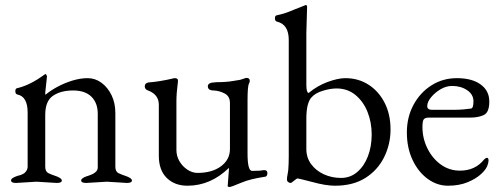

<svg xmlns="http://www.w3.org/2000/svg" viewBox="-20 -725 1997 764"><path d="M125 -2 44 3Q24 3 24 -7Q24 -13 32 -17.5Q40 -22 49 -25Q58 -28 60 -28Q62 -28 70 -32Q78 -36 80 -39Q90 -49 90 -62V-277Q90 -341 49 -349Q41 -351 41 -362Q41 -373 48 -374Q100 -386 158 -429Q159 -430 162 -430Q164 -430 167 -421L160 -356Q160 -349 161 -348Q180 -364 207.5 -379Q235 -394 267 -404Q299 -414 329 -414Q359 -414 384 -395.5Q409 -377 424 -346Q439 -315 439 -275V-62Q439 -42 451.5 -36Q464 -30 485 -23Q505 -15 505 -7Q505 3 485 3L405 -2L323 3Q303 3 303 -7Q303 -16 326 -24Q328 -24 330 -25Q364 -36 368 -52Q369 -54 369 -57Q369 -60 369 -62V-272Q369 -315 344 -340Q319 -365 271 -365Q222 -365 191 -344Q160 -323 160 -268V-62Q160 -42 172.5 -36Q185 -30 206 -23Q226 -15 226 -7Q226 3 206 3Z M940 2Q900 19 894 19Q886 19 886 15L891 -51V-57Q818 14 726 14Q675 14 643.5 -17Q612 -48 612 -105V-308Q612 -349 569 -365Q556 -369 556 -382Q556 -394 571 -397Q588 -398 614 -402Q640 -406 674 -414H676Q690 -414 688 -400Q682 -354 682 -323V-128Q682 -104 694 -83.5Q706 -63 725.5 -50Q745 -37 766 -37Q824 -37 859.5 -63.5Q895 -90 895 -132V-315Q895 -342 874 -353Q853 -364 830 -365Q807 -365 807 -382Q807 -390 816 -394Q820 -396 826.5 -396.5Q833 -397 842 -398Q881 -398 909 -403Q923 -405 927 -406Q934 -406 959 -415H961Q974 -415 974 -403Q974 -399 971 -393Q965 -383 965 -326V-114Q965 -45 983 -45Q1014 -45 1029 -48H1032Q1044 -48 1044 -36Q1044 -21 1030 -21Q1004 -17 981.5 -11.5Q959 -6 940 2Z M1534 -210Q1534 -151 1508.5 -99.5Q1483 -48 1434 -17Q1385 14 1313 14Q1276 14 1222 -1Q1195 -8 1180.5 -11.5Q1166 -15 1164 -15Q1161 -15 1150 -6Q1140 3 1136 3Q1132 3 1127 -0.5Q1122 -4 1122 -9V-14Q1122 -17 1122.5 -21Q1123 -25 1124 -29L1127 -48Q1128 -60 1128.5 -74.5Q1129 -89 1129 -105V-566Q1129 -628 1082 -639Q1074 -641 1074 -652Q1074 -663 1081 -664Q1115 -671 1151 -687L1194 -704L1196 -705Q1202 -705 1202 -698L1199 -593V-388Q1199 -357 1208 -355Q1243 -384 1284 -399Q1325 -414 1354 -414Q1406 -414 1446.5 -388Q1487 -362 1510.5 -316Q1534 -270 1534 -210ZM1199 -132Q1199 -98 1218 -72Q1237 -46 1268.5 -31.5Q1300 -17 1337 -17Q1374 -17 1401.5 -40.5Q1429 -64 1444 -103Q1459 -142 1459 -190Q1459 -238 1442.5 -279.5Q1426 -321 1394.5 -347Q1363 -373 1319 -373Q1295 -373 1265 -364Q1235 -355 1220 -338Q1199 -316 1199 -253Z M1921 -71Q1917 -54 1896 -34Q1875 -14 1841 0Q1807 14 1763 14Q1719 14 1681.5 -13.5Q1644 -41 1621.5 -89Q1599 -137 1599 -198Q1599 -259 1625.5 -308Q1652 -357 1697 -385.5Q1742 -414 1798 -414Q1858 -414 1892.5 -389Q1927 -364 1927 -321Q1927 -278 1905.5 -267.5Q1884 -257 1850 -257H1686Q1672 -257 1666.5 -250.5Q1661 -244 1661 -220Q1661 -174 1681 -134Q1701 -94 1734.5 -70Q1768 -46 1810 -46Q1871 -46 1906 -90Q1913 -97 1917 -97Q1924 -97 1924 -87Q1924 -80 1921 -71ZM1680 -303Q1680 -288 1699 -288H1781Q1804 -288 1822.5 -289.5Q1841 -291 1854 -293Q1864 -294 1864 -322Q1864 -349 1839 -366Q1814 -383 1779 -383Q1755 -383 1732.5 -369.5Q1710 -356 1695 -337.5Q1680 -319 1680 -303Z"/></svg>

Font: Benne
Style: Regular
Weight: 400
Designer: John-Daniel Harrington
Version: Version 1.001